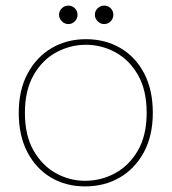

<svg xmlns="http://www.w3.org/2000/svg" viewBox="-20 -654 613 686"><path d="M284 12Q216 12 162.5 -19.5Q109 -51 78 -110Q47 -169 47 -251Q47 -333 79 -392Q111 -451 165 -482.5Q219 -514 287 -514Q356 -514 410 -482.5Q464 -451 495 -392Q526 -333 526 -251Q526 -169 494 -110Q462 -51 407.5 -19.5Q353 12 284 12ZM284 -8Q341 -8 391 -35Q441 -62 472.5 -116Q504 -170 504 -251Q504 -332 473 -386Q442 -440 392.5 -467Q343 -494 287 -494Q231 -494 181 -467Q131 -440 100 -385.5Q69 -331 69 -251Q69 -170 100 -116Q131 -62 180 -35Q229 -8 284 -8ZM224 -568Q211 -568 201 -578Q191 -588 191 -601Q191 -615 201 -624.5Q211 -634 224 -634Q238 -634 247.5 -624.5Q257 -615 257 -601Q257 -588 247.5 -578Q238 -568 224 -568ZM352 -568Q339 -568 329 -578Q319 -588 319 -601Q319 -615 329 -624.5Q339 -634 352 -634Q366 -634 375.5 -624.5Q385 -615 385 -601Q385 -588 375.5 -578Q366 -568 352 -568Z"/></svg>

Font: DM Sans 16pt Thin
Style: Regular
Weight: 250
Version: Version 4.004;gftools[0.9.30]